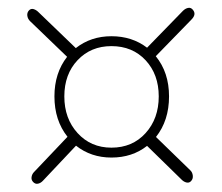

<svg xmlns="http://www.w3.org/2000/svg" viewBox="-20 -608 560 485"><path d="M66 -173.5 150.5 -262.5Q117.5 -304 117.5 -364.5Q117.5 -423.5 149.5 -464.5L56 -554.5Q50 -560.5 49 -568.2Q48 -576 53 -581.5Q58 -587 64.8 -585Q71.5 -583 77 -577.5L171.5 -486.5Q209.5 -516.5 261.5 -516.5Q313.5 -516.5 351.5 -487.5L442 -580.5Q448 -586.5 455 -588Q462 -589.5 467 -583.5Q477 -572 463.5 -558.5L373.5 -466Q407 -425 407 -364.5Q407 -303.5 374 -262L460.5 -178Q466 -173 467 -164.5Q468 -156 462.5 -150.5Q458 -145.5 451.2 -147Q444.5 -148.5 439 -154L351.5 -239.5Q314 -210 261.5 -210Q210 -210 172 -240L88.5 -151.5Q83 -145.5 76 -144Q69 -142.5 63.5 -148.5Q58.5 -154 59.8 -161.2Q61 -168.5 66 -173.5ZM261.5 -235Q314.5 -235 347.8 -271.8Q381 -308.5 381 -364.5Q381 -420 347.8 -455.8Q314.5 -491.5 261.5 -491.5Q209.5 -491.5 176 -456Q142.5 -420.5 142.5 -364.5Q142.5 -308.5 176 -271.8Q209.5 -235 261.5 -235Z"/></svg>

Font: Fraunces 144pt SuperSoft Thin
Style: Regular
Weight: 100
Version: Version 1.000;[0bf87f6ff]